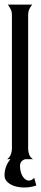

<svg xmlns="http://www.w3.org/2000/svg" viewBox="-20 -704 182 849"><path d="M32.7 -639.6Q32.7 -652.3 27.1 -663.3Q21.5 -674.3 14.6 -683.6H122.6Q114.7 -674.3 109.6 -663.3Q104.5 -652.3 104.5 -639.6V-46.4Q104.5 -33.2 109.1 -20.5Q113.8 -7.8 126 0H11.7Q22.9 -8.3 27.8 -20.8Q32.7 -33.2 32.7 -46.4ZM68.4 29.8Q68.4 45.9 73.5 60.8Q78.6 75.7 87.2 84.7Q95.7 93.8 107.2 94.5Q118.7 95.2 131.3 82.5L140.6 116.2Q137.7 117.2 134.5 117.9Q131.3 118.7 129.4 119.6Q107.4 125.5 84.2 125Q61 124.5 42.5 118.2Q23.9 111.8 12 100.1Q0 88.4 0 71.3Q0 53.7 5.4 36.9Q10.7 20 21.5 5.9Q32.2 -8.3 48.6 -19.3Q64.9 -30.3 87.4 -36.1Q91.3 -38.6 98.1 -38.6L107.9 -2.4Q90.3 -2.4 79.3 5.9Q68.4 14.2 68.4 29.8Z"/></svg>

Font: XAYAX
Style: Regular
Weight: 400
Designer: Peter Wiegel
Foundry: Peter Wiegel
Version: Version 1.000 2009 initial release